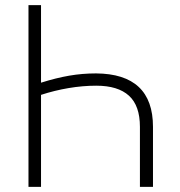

<svg xmlns="http://www.w3.org/2000/svg" viewBox="-20 -727 700 747"><path d="M524.4 0V-233.4Q524.4 -315.9 481.7 -354.7Q439 -393.6 354.5 -393.6Q301.8 -393.6 246.8 -384.3Q191.9 -375 139.6 -357.9V0H90.8V-707H139.6V-405.3Q198.2 -423.8 249.3 -432.6Q300.3 -441.4 353.5 -441.4Q575.2 -439.9 575.2 -233.4V0Z"/></svg>

Font: Pretendard JP ExtraLight
Style: Regular
Weight: 200
Designer: Base glyphs from Inter by Rasmus Andersson; Hangeul glyphs from Noto Sans CJK(Source Han Sans) by Jang Soo-young and Kan
Foundry: Kil Hyung-jin
Version: Version 1.309